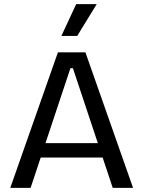

<svg xmlns="http://www.w3.org/2000/svg" viewBox="-20 -915 697 935"><path d="M30 0 262 -660H396L628 0H529L335 -583H323L129 0ZM140 -148V-218H529V-148ZM356 -740H279L351 -895H451Z"/></svg>

Font: Bricolage Grotesque
Style: Regular
Weight: 400
Designer: Mathieu Triay
Foundry: Atelier Triay
Version: Version 1.001;gftools[0.9.33.dev8+g029e19f]